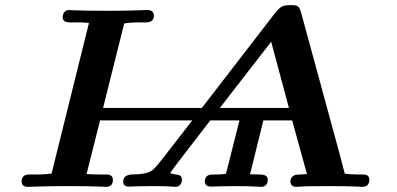

<svg xmlns="http://www.w3.org/2000/svg" viewBox="-20 -725 1540 745"><path d="M64 -20Q64 -47.9 92.8 -47.9H109.9Q161.6 -47.9 180.2 -51.8L325.2 -636.2Q306.2 -638.2 267.1 -638.2H250Q223.1 -638.2 223.1 -659.2Q223.1 -668 229 -677Q234.9 -686 248 -686Q250 -686 266.6 -685.1Q283.2 -684.1 320.1 -683.6Q356.9 -683.1 408 -683.1Q459 -683.1 503.9 -684.6Q548.8 -686 549.8 -686H550.8Q576.7 -686 577.1 -665Q577.1 -639.2 548.8 -638.2H532.2Q481.4 -638.2 461.9 -633.8L379.9 -306.2H763.2Q765.1 -309.1 794.9 -347.2L1043 -668.9Q1061 -691.9 1072 -698.5Q1083 -705.1 1105 -705.1H1110.8Q1117.7 -705.1 1123.3 -704.6Q1128.9 -704.1 1133.1 -701.7Q1137.2 -699.2 1139.2 -697.5Q1141.1 -695.8 1143.1 -690.9Q1145 -686 1146 -683.6Q1147 -681.2 1148.9 -673.6Q1150.9 -666 1151.9 -663.1L1301.8 -112.8Q1308.6 -86.9 1317.9 -50.8Q1344.7 -47.9 1372.1 -47.9H1389.2Q1413.1 -47.9 1413.1 -27.8Q1413.1 0 1384.8 0Q1380.9 0 1365 -1Q1349.1 -2 1320.6 -2.4Q1292 -2.9 1258.8 -2.9Q1213.9 -2.9 1186 -2.4Q1158.2 -2 1146.5 -1Q1134.8 0 1131.8 0Q1106.9 0 1106.9 -21Q1106.9 -33.2 1114.5 -39.6Q1122.1 -45.9 1129.2 -46.9Q1136.2 -47.9 1151.1 -48.3Q1166 -48.8 1170.9 -49.8L1113.8 -257.8H1002L950.2 -48.8Q963.4 -47.9 987.8 -47.9Q1018.6 -47.9 1019 -28.8Q1019 0 992.2 0H991.2Q988.3 0 975.6 -1Q962.9 -2 940.9 -2.4Q918.9 -2.9 893.1 -2.9Q862.3 -2.9 832 -2Q801.8 -1 799.8 -1Q774.9 -1 774.9 -21Q774.9 -47.9 805.2 -47.9H819.8Q841.8 -47.9 856.9 -50.8L909.2 -257.8H795.9Q783.7 -241.7 715.3 -153.3Q647 -64.9 640.1 -53.2Q647.9 -50.3 658.4 -48.6Q668.9 -46.9 673.6 -45.9Q678.2 -44.9 682.1 -40.5Q686 -36.1 686 -27.1Q686 -18.1 679.9 -9Q673.8 0 661.1 0Q658.2 0 647.2 -1Q636.2 -2 615.7 -2.4Q595.2 -2.9 569.8 -2.9Q535.6 -2.9 507.8 -2L480 -1Q458 -1 458 -20Q458 -36.1 470 -42.5Q481.9 -48.8 498.5 -48.3Q515.1 -47.9 537.1 -51.5Q559.1 -55.2 573.2 -65.9Q584.5 -73.7 647.9 -157.2Q692.9 -215.3 726.1 -257.8H368.2L315.9 -49.8Q335 -47.9 375 -47.9H393.1Q418 -47.9 418 -26.9Q418 0 391.1 0Q387.2 0 367.7 -1Q348.1 -2 313.5 -2.4Q278.8 -2.9 238.8 -2.9Q183.6 -2.9 137.7 -1.5Q91.8 0 90.8 0H88.9Q64 0 64 -20ZM833 -306.2H1101.1L1032.2 -563Z"/></svg>

Font: CMU Serif
Style: BoldItalic
Weight: 700
Italic angle: -14.04°
Version: Version 0.7.0